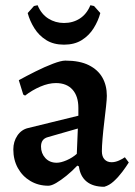

<svg xmlns="http://www.w3.org/2000/svg" viewBox="-20 -703 515 735"><path d="M379 12Q336 12 311.5 -8Q287 -28 282 -66L276 -69Q255 -47 234 -30Q213 -13 195 -2.5Q177 8 165 8Q127 8 96.5 -10Q66 -28 48.5 -59.5Q31 -91 31 -131Q31 -161 46.5 -184Q62 -207 88 -213L280 -260V-290Q280 -335 257.5 -360Q235 -385 194 -385Q166 -385 134.5 -371.5Q103 -358 76 -337L69 -341L52 -396Q81 -412 116 -429.5Q151 -447 182.5 -459Q214 -471 230 -471Q285 -471 320 -453.5Q355 -436 372 -406Q389 -376 389 -336Q389 -324 386 -296Q383 -268 379 -235Q375 -202 372.5 -172Q370 -142 370 -124Q370 -104 380 -93Q390 -82 407 -82Q421 -82 435.5 -88.5Q450 -95 458 -101L473 -81Q463 -65 448 -45Q433 -25 415.5 -9Q398 7 379 12ZM197 -80Q213 -80 235 -89.5Q257 -99 274 -114L278 -211L163 -178Q137 -171 137 -142Q137 -116 153.5 -98Q170 -80 197 -80ZM225 -532Q185 -532 157 -549.5Q129 -567 111.5 -595Q94 -623 86 -653L110 -680L124 -683Q138 -649 165 -632Q192 -615 225 -615Q259 -615 285.5 -632Q312 -649 326 -683L340 -680L364 -653Q356 -623 338.5 -595Q321 -567 293 -549.5Q265 -532 225 -532Z"/></svg>

Font: Alegreya SemiBold
Style: Regular
Weight: 600
Designer: Juan Pablo del Peral
Foundry: Huerta Tipografica
Version: Version 2.009